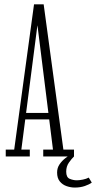

<svg xmlns="http://www.w3.org/2000/svg" viewBox="-20 -722 444 886"><path d="M6.5 0V-31.5H45.5L137 -702H181.5L272.5 -31.5H321.5V0H179.5V-31.5H224.5L153 -604H152.5L78.5 -31.5H117.5V0ZM85 -171V-201H217.5V-171ZM325 143.5Q306.5 143.5 287.5 137Q268.5 130.5 256 115.2Q243.5 100 243.5 74Q243.5 52.5 255 36Q266.5 19.5 282 7.5Q297.5 -4.5 308.5 -10L321.5 0Q311 10 298.2 28Q285.5 46 285.5 70Q285.5 96.5 301.8 103.2Q318 110 334.5 110Q346 110 362.2 106.8Q378.5 103.5 389.5 97.5L403.5 120.5Q392.5 129 371.8 136.2Q351 143.5 325 143.5Z"/></svg>

Font: Imbue Thin 10pt ExtraLight
Style: Regular
Weight: 250
Version: Version 1.102